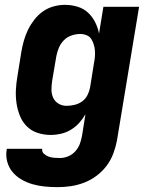

<svg xmlns="http://www.w3.org/2000/svg" viewBox="-20 -548 640 791"><path d="M217 223Q191 223 165 220.5Q139 218 114.5 211Q90 204 68.5 191.5Q47 179 31.5 160.5Q16 142 9.5 117Q3 92 8 66V65H154Q152 77 160.5 85Q169 93 180 97Q191 101 203 102Q215 103 227 103Q244 103 261 96Q278 89 290.5 75Q303 61 309 44.5Q315 28 318 11L332 -77Q321 -58 306 -41.5Q291 -25 272 -13.5Q253 -2 231.5 3Q210 8 190 8Q161 8 135 -0.5Q109 -9 90.5 -27.5Q72 -46 62 -71Q52 -96 48 -123Q44 -150 45.5 -178.5Q47 -207 52 -235L68 -335Q72 -358 78.5 -381Q85 -404 95.5 -425.5Q106 -447 121.5 -467Q137 -487 157 -501Q177 -515 200.5 -521.5Q224 -528 247 -528Q274 -528 299 -520.5Q324 -513 342 -496.5Q360 -480 371.5 -457.5Q383 -435 388 -410L406 -520H553L462 30Q457 57 447 84Q437 111 419.5 134.5Q402 158 378 176Q354 194 326.5 204.5Q299 215 271.5 219Q244 223 217 223ZM254 -112Q270 -112 287 -116Q304 -120 318 -130Q332 -140 340 -155.5Q348 -171 351 -187L367 -287Q370 -301 371 -314Q372 -327 371 -340Q370 -353 366 -365.5Q362 -378 355.5 -388Q349 -398 336.5 -403Q324 -408 311 -408Q293 -408 275 -402Q257 -396 243.5 -382.5Q230 -369 222.5 -351Q215 -333 212 -316L195 -216Q192 -197 192 -179Q192 -161 199 -145.5Q206 -130 221 -121Q236 -112 254 -112Z"/></svg>

Font: Iosevka Heavy Extended
Style: Italic
Weight: 900
Width: 7
Italic angle: -9°
Monospace: yes
Designer: Belleve Invis
Foundry: Belleve Invis
Version: Version 32.5.0; ttfautohint (v1.8.4)